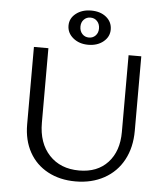

<svg xmlns="http://www.w3.org/2000/svg" viewBox="-58 -920 852 978"><g transform="rotate(5 367.5 -431.0)"><path d="M260 -782Q260 -819 291 -843.5Q322 -868 369 -868Q416 -868 446 -843.5Q476 -819 476 -780Q476 -743 445.5 -718Q415 -693 368 -693Q322 -693 291 -718.5Q260 -744 260 -782ZM416 -780Q416 -803 402.5 -817.5Q389 -832 368 -832Q348 -832 334.5 -818Q321 -804 321 -782Q321 -759 334.5 -744.5Q348 -730 369 -730Q389 -730 402.5 -744Q416 -758 416 -780ZM94 -262V-658H168V-277Q168 -173 225 -112Q282 -51 378 -51Q471 -51 524.5 -109Q578 -167 578 -265V-658H643V-277Q643 -192 608.5 -128Q574 -64 510.5 -29Q447 6 364 6Q284 6 222.5 -27Q161 -60 127.5 -120.5Q94 -181 94 -262Z"/></g></svg>

Font: Ysabeau Infant
Style: Regular
Weight: 400
Designer: Christian Thalmann (Catharsis Fonts)
Version: Version 0.003